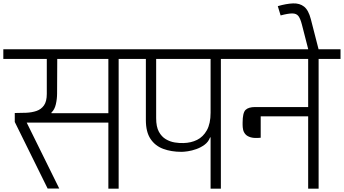

<svg xmlns="http://www.w3.org/2000/svg" viewBox="-56 -1137 2072 1157"><path d="M-36 -782V-840H791V-782H659V0H597V-398H105L301 -1H231L33 -402V-456Q68 -456 102 -457.5Q136 -459 164 -468.5Q192 -478 209 -502Q226 -526 226 -571V-782ZM254 -455H597V-782H289L288 -574Q288 -541 280.5 -508.5Q273 -476 254 -459Z M1213 0V-309Q1212 -309 1211.5 -309Q1211 -309 1210 -309Q1200 -282 1177 -265Q1154 -248 1127 -238.5Q1100 -229 1076 -225.5Q1052 -222 1038 -222Q976 -222 927.5 -240Q879 -258 851 -300Q823 -342 823 -413V-782H721V-840H1407V-782H1275V0ZM885 -425Q885 -373 901.5 -343Q918 -313 943.5 -298Q969 -283 997.5 -278.5Q1026 -274 1050 -275Q1095 -276 1131.5 -294Q1168 -312 1190.5 -352Q1213 -392 1213 -458V-782H885Z M1801 0V-436H1515V-307Q1477 -303 1455 -309.5Q1433 -316 1422.5 -328.5Q1412 -341 1409 -355.5Q1406 -370 1406 -384V-398Q1406 -457 1423.5 -474.5Q1441 -492 1482 -492H1801V-782H1335V-840H1996V-782H1864V0Z M1801 -839V-842L1763 -990Q1754 -1025 1742 -1040.5Q1730 -1056 1705 -1056Q1680 -1056 1635 -1044L1618 -1100Q1670 -1115 1710 -1116.5Q1750 -1118 1776.5 -1097Q1803 -1076 1817 -1022L1864 -839Z"/></svg>

Font: Matangi
Style: Regular
Weight: 400
Designer: Prashant Pant
Foundry: The Graphic Ant
Version: Version 3.002